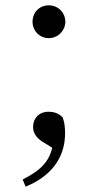

<svg xmlns="http://www.w3.org/2000/svg" viewBox="-20 -524 367 720"><path d="M163 -381C198 -381 225 -410 225 -442C225 -477 198 -504 163 -504C127 -504 102 -477 102 -442C102 -410 127 -381 163 -381ZM76 176C167 139 224 72 224 -24C224 -48 222 -64 215 -84C199 -100 181 -105 162 -105C126 -105 104 -80 104 -48C104 -25 117 -5 145 11L176 30C162 87 128 117 65 149Z"/></svg>

Font: Source Han Serif KR
Style: Regular
Weight: 400
Designer: Ryoko NISHIZUKA 西塚涼子 (kana & ideographs); Frank Grießhammer (Latin, Greek & Cyrillic); Wenlong ZHANG 张文龙 (bopomofo); San
Foundry: Adobe
Version: Version 2.001;hotconv 1.1.0;makeotfexe 2.6.0